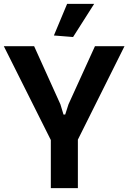

<svg xmlns="http://www.w3.org/2000/svg" viewBox="-27 -981 669 1001"><path d="M238 -251 -7 -740H151L288 -437L304 -384H313L330 -437L468 -740H622L379 -253V0H238ZM254 -796 323 -961H464L354 -788Z"/></svg>

Font: Encode Sans Compressed
Style: Bold
Weight: 700
Designer: Pablo Impallari, Andres Torresi
Foundry: Pablo Impallari, Andres Torresi
Version: Version 1.000; ttfautohint (v1.00) -l 8 -r 50 -G 200 -x 14 -